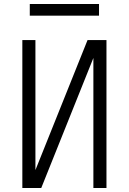

<svg xmlns="http://www.w3.org/2000/svg" viewBox="-20 -934 640 954"><path d="M91 0V-735H156V-89L415 -735H509V0H444V-646L185 0ZM128 -856V-914H472V-856Z"/></svg>

Font: Iosevka SS04 Light Extended
Style: Regular
Weight: 300
Width: 7
Monospace: yes
Designer: Belleve Invis
Foundry: Belleve Invis
Version: Version 19.0.0; ttfautohint (v1.8.4)